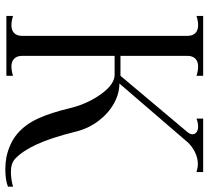

<svg xmlns="http://www.w3.org/2000/svg" viewBox="-51 -729 784 722"><g transform="rotate(90 341.0 -368.0)"><path d="M627 -17Q653 -17 682 -25V-6Q658 4 616 4Q595 4 571 0Q517 -12 482.5 -41.5Q448 -71 426 -118.5Q404 -166 386 -242Q370 -306 333.5 -356.5Q297 -407 261 -407H190V-60Q190 -40 200.5 -29.5Q211 -19 230 -19Q246 -19 265 -25V0H40V-25Q59 -19 75 -19Q94 -19 104.5 -29.5Q115 -40 115 -60V-680Q115 -700 104.5 -710.5Q94 -721 75 -721Q59 -721 40 -715V-740H265V-715Q246 -721 230 -721Q211 -721 200.5 -710.5Q190 -700 190 -680V-429H265L476 -680Q485 -691 485 -700Q485 -709 477 -715Q469 -721 456 -721Q442 -721 426 -715V-740H627V-715Q610 -720 597 -720Q576 -720 555 -710.5Q534 -701 517 -684L294 -425Q332 -425 369 -404.5Q406 -384 434.5 -346.5Q463 -309 475 -261Q498 -168 523 -114Q548 -60 577 -33Q594 -17 627 -17Z"/></g></svg>

Font: Viaoda Libre
Style: Regular
Weight: 400
Designer: Gydient
Version: Version 2.000